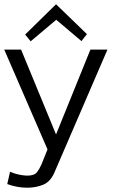

<svg xmlns="http://www.w3.org/2000/svg" viewBox="-35 -688 601 901"><path d="M469.2 -455.1 223.1 115.2Q204.1 163.1 169.4 178Q134.8 192.9 92.8 192.9Q45.9 192.9 -1 175.8L12.2 118.2Q35.2 127.9 57.1 132.1Q79.1 136.2 92.8 136.2Q126 136.2 138.4 120.1Q150.9 104 160.2 82L188 13.2L-15.1 -455.1H64L228 -57.1L389.2 -455.1ZM373 -527.8 347.2 -495.1 229 -595.2 108.9 -494.1 83 -525.9 228 -668Z"/></svg>

Font: Anonymous Pro
Style: Regular
Weight: 400
Monospace: yes
Designer: Mark Simonson
Version: Version 1.002